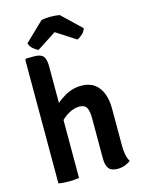

<svg xmlns="http://www.w3.org/2000/svg" viewBox="-136 -1009 817 1094"><g transform="rotate(-15 272.0 -462.0)"><path d="M192 0Q166 4.5 131 4.5Q99.5 4.5 70.5 0V-729L77.5 -735.5H125Q163.5 -735.5 177.8 -717.8Q192 -700 192 -658.5ZM476 -113.5Q476 -86 480.5 -61.8Q485 -37.5 496 -19.5Q482.5 -8 462 -0.5Q441.5 7 418.5 7Q381.5 7 366.8 -13Q352 -33 352 -70.5V-308.5Q352 -352.5 340.8 -372.5Q329.5 -392.5 297.5 -392.5Q276 -392.5 250.2 -381.8Q224.5 -371 201 -350.2Q177.5 -329.5 162 -299.5V-413.5Q195.5 -450.5 241.2 -477.5Q287 -504.5 340.5 -504.5Q387 -504.5 417 -482.2Q447 -460 461.5 -421.8Q476 -383.5 476 -334.5ZM326 -925 439 -817Q432.5 -797 416.2 -783Q400 -769 387 -764.5L272.5 -838.5L158.5 -764.5Q145.5 -769 129 -783Q112.5 -797 106.5 -817L219 -925Q242.5 -929.5 272.5 -929.5Q303 -929.5 326 -925Z"/></g></svg>

Font: Signika Negative Light SemiBold
Style: Regular
Weight: 600
Version: Version 2.001